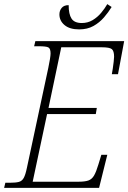

<svg xmlns="http://www.w3.org/2000/svg" viewBox="-37 -914 624 934"><path d="M-17 0 -11 -25H11Q39 -25 54.5 -29Q70 -33 78.5 -48.5Q87 -64 94 -98L198 -584Q203 -608 206 -626.5Q209 -645 209 -654Q209 -678 198 -683.5Q187 -689 153 -689H129L135 -714H567L537 -553H507Q509 -562 511.5 -579.5Q514 -597 516 -613.5Q518 -630 518 -638Q518 -666 507 -675Q496 -684 458 -684H261L199 -389H434L429 -359H192L122 -30H344Q376 -30 393 -36Q410 -42 420.5 -60Q431 -78 442 -115L456 -161H485L445 0ZM348 -771Q302 -771 277 -792Q252 -813 252 -844Q252 -862 263 -875.5Q274 -889 297 -889Q297 -845 311 -823.5Q325 -802 361 -802Q390 -802 413.5 -816Q437 -830 455 -851.5Q473 -873 485 -894L506 -880Q491 -855 469 -829.5Q447 -804 417.5 -787.5Q388 -771 348 -771Z"/></svg>

Font: Noto Serif SemiCondensed ExtraLight
Style: Italic
Weight: 200
Width: 4
Italic angle: -12°
Designer: Monotype Design Team
Foundry: Monotype Imaging Inc.
Version: Version 2.013